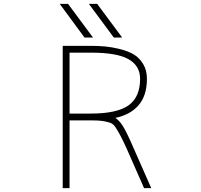

<svg xmlns="http://www.w3.org/2000/svg" viewBox="-20 -969 1040 991"><path d="M338.9 -382.8H448.2Q584 -382.8 643.6 -425.3Q703.1 -467.8 703.1 -562.5Q703.1 -628.9 644 -663.1Q585 -697.3 448.2 -697.3H338.9ZM567.4 -775.4 438.5 -949.2H481.4L610.4 -775.4ZM416 -775.4 288.1 -949.2H331.1L460 -775.4ZM575.2 -360.4Q593.8 -348.6 610.4 -324.2Q631.8 -292 665 -214.8L760.7 2H723.6L633.8 -202.1Q612.3 -249 599.6 -272.5Q586.9 -295.9 575.2 -313.5Q563.5 -331.1 545.4 -336.4Q527.3 -341.8 507.8 -344.7Q488.3 -347.7 448.2 -347.7H338.9V2H303.7V-732.4H448.2Q490.2 -732.4 524.9 -729Q559.6 -725.6 600.6 -715.3Q641.6 -705.1 670.4 -688Q699.2 -670.9 718.8 -638.7Q738.3 -606.4 738.3 -562.5Q738.3 -473.6 693.4 -423.8Q652.3 -377 575.2 -360.4Z"/></svg>

Font: GenEi Gothic M ExtraLight
Style: Regular
Weight: 200
Designer: o_tamon (Modified); [Source Han Sans]
Ryoko NISHIZUKA  (kana & ideographs); Paul D. Hunt (Latin, Greek & Cyrillic); Wenl
Version: Version 1.1a;Original Version 1.004